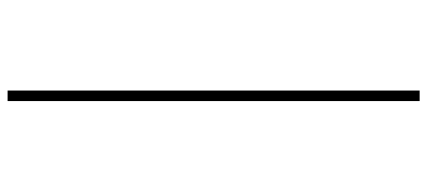

<svg xmlns="http://www.w3.org/2000/svg" viewBox="-322 -516 1098 493"><g transform="rotate(-90 226.5 -270.0)"><path d="M213 -799H240V259H213Z"/></g></svg>

Font: Noto Serif Sinhala Condensed Thin
Style: Regular
Weight: 100
Width: 3
Designer: Jelle Bosma - Monotype Design Team
Foundry: Monotype Imaging Inc.
Version: Version 2.007; ttfautohint (v1.8.4.7-5d5b)